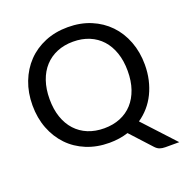

<svg xmlns="http://www.w3.org/2000/svg" viewBox="-151 -862 1103 1145"><g transform="rotate(-20 401.0 -290.0)"><path d="M153.5 -359Q153.5 -294.5 171 -243.8Q188.5 -193 221 -157.5Q253.5 -122 299.2 -103.2Q345 -84.5 401.5 -84.5Q458 -84.5 503.8 -103.2Q549.5 -122 581.8 -157.5Q614 -193 631.5 -243.8Q649 -294.5 649 -359Q649 -423 631.5 -474Q614 -525 581.8 -560.5Q549.5 -596 503.8 -615Q458 -634 401.5 -634Q345 -634 299.2 -615Q253.5 -596 221 -560.5Q188.5 -525 171 -474Q153.5 -423 153.5 -359ZM792.5 146H704.5Q685 146 670 140.8Q655 135.5 642 121.5L521 -10.5Q466 7.5 401.5 7.5Q322 7.5 256.2 -19.5Q190.5 -46.5 143.8 -95.2Q97 -144 71 -211.2Q45 -278.5 45 -359Q45 -439 71 -506.5Q97 -574 143.8 -622.8Q190.5 -671.5 256.2 -698.8Q322 -726 401.5 -726Q481.5 -726 547 -698.8Q612.5 -671.5 659.5 -622.8Q706.5 -574 732.2 -506.5Q758 -439 758 -359Q758 -309 747.8 -263.8Q737.5 -218.5 718.5 -179.5Q699.5 -140.5 671.8 -108.5Q644 -76.5 609 -52.5Z"/></g></svg>

Font: LatoLatin Medium
Style: Regular
Weight: 500
Designer: Lukasz Dziedzic with Adam Twardoch and Botio Nikoltchev
Foundry: tyPoland Lukasz Dziedzic
Version: Version 2.015; 2015-08-06; http://www.latofonts.com/